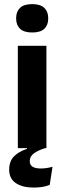

<svg xmlns="http://www.w3.org/2000/svg" viewBox="-20 -702 305 910"><path d="M64.5 0V-485H200V0ZM132.5 -548Q93.5 -548 75 -565.8Q56.5 -583.5 56.5 -614V-616.5Q56.5 -647 75 -664.8Q93.5 -682.5 132.5 -682.5Q171 -682.5 189.8 -664.8Q208.5 -647 208.5 -616.5V-614Q208.5 -583 190 -565.5Q171.5 -548 132.5 -548ZM139.5 187Q87 187 55.2 166Q23.5 145 23.5 102V101.5Q23.5 63 45.8 39.8Q68 16.5 108 3.5V-10.5L194 -11V0Q159 11 140 25.5Q121 40 121 60.5V61Q121 80 134.5 88.2Q148 96.5 172.5 96.5Q187 96.5 200.8 94.5Q214.5 92.5 229 88.5L215.5 174.5Q199 181 180 184Q161 187 139.5 187Z"/></svg>

Font: AnekLatin_SemiExpandedSemiBold
Style: Regular
Weight: 600
Width: 6
Designer: Yesha Goshar
Foundry: Ek Type
Version: Version 1.003